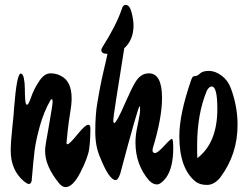

<svg xmlns="http://www.w3.org/2000/svg" viewBox="-20 -748 1013 788"><path d="M351 -222Q351 -173 346 -137Q341 -101 310 -40.5Q279 20 249 20Q236 20 224 6Q165 -65 165 -129Q165 -148 178 -216Q196 -318 196 -329.5Q196 -341 192.5 -341Q189 -341 185 -333Q159 -287 143 -228.5Q127 -170 122 -130Q117 -90 111 -18Q111 7 98 7Q92 7 78 -4Q24 -50 24 -130Q24 -164 30.5 -224Q37 -284 38 -307Q49 -446 65 -446Q74 -446 78 -426.5Q82 -407 82 -382.5Q82 -358 83.5 -338Q85 -318 91 -318Q97 -318 108 -350Q119 -382 140.5 -414.5Q162 -447 187 -447Q212 -447 231 -436Q274 -414 274 -344Q274 -320 268 -285Q262 -250 257.5 -208.5Q253 -167 253 -161.5Q253 -156 257 -156Q265 -156 297.5 -196Q330 -236 342 -236Q351 -236 351 -222Z M691 -140Q691 -61 662 -19Q640 9 624 9Q608 9 592 -7Q536 -72 536 -163Q536 -193 543 -225Q555 -280 555 -296Q555 -312 553 -312Q547 -312 474 -37Q465 -9 455 -9Q428 -9 391 -102Q371 -146 371 -208Q371 -278 379.5 -326Q388 -374 390 -385.5Q392 -397 397.5 -422.5Q403 -448 405 -456Q417 -506 421 -527Q396 -527 396 -542Q396 -549 402 -557Q457 -644 480 -711Q484 -728 496 -728Q512 -728 520 -697Q528 -666 528 -643Q528 -585 490 -550Q445 -271 445 -257Q445 -243 449 -243Q453 -243 463.5 -261.5Q474 -280 497 -332.5Q520 -385 535 -410Q557 -447 591 -447Q645 -447 645 -346Q645 -264 607 -139Q606 -135 606 -131Q606 -120 616.5 -120Q627 -120 653.5 -149Q680 -178 685.5 -178Q691 -178 691 -140Z M955 -236Q955 -115 885 -21Q860 11 829.5 11Q799 11 781 -4Q716 -58 716 -189Q716 -280 765 -421Q769 -431 772 -433.5Q775 -436 782.5 -436Q790 -436 801 -446.5Q812 -457 837.5 -457Q863 -457 889 -438Q915 -419 927 -387Q955 -312 955 -236ZM872 -301Q872 -393 849 -393Q838 -393 829 -376Q789 -281 789 -149Q789 -116 790 -99Q872 -162 872 -301Z"/></svg>

Font: Devonshire
Style: Regular
Weight: 400
Designer: Astigmatic (AOETI)
Foundry: Astigmatic (AOETI)
Version: Version 1.001